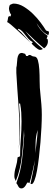

<svg xmlns="http://www.w3.org/2000/svg" viewBox="-20 -1034 313 1070"><path d="M74 -22Q95 -79 103 -145.5Q111 -212 115 -279Q115 -289 114 -298Q114 -306 114 -313Q111 -239 102 -165Q94 -89 68 -25Q64 -33 62 -39Q60 -45 60 -53Q60 -77 68 -103Q76 -129 78 -157L92 -163Q92 -212 96 -260.5Q100 -309 100 -358Q100 -383 98.5 -407Q97 -431 92 -457H86Q92 -386 92 -321Q92 -288 90 -258Q88 -230 83 -201Q86 -223 87 -243Q89 -266 89 -292Q89 -373 82.5 -456.5Q76 -540 71 -628V-656Q74 -668 74.5 -682Q75 -696 77 -709Q79 -722 84.5 -730.5Q90 -739 103 -739L120 -734L126 -722H135Q139 -728 144 -728Q150 -728 156 -723.5Q162 -719 170 -719Q185 -719 191 -698.5Q197 -678 199 -647.5Q201 -617 201 -580.5Q201 -544 205 -512Q208 -483 210.5 -453.5Q213 -424 213 -394Q213 -364 211 -324Q209 -284 205.5 -241.5Q202 -199 197 -157Q192 -115 186 -82Q180 -49 172 -28.5Q164 -8 156 -8Q154 -8 150 -10Q157 -42 163.5 -74Q170 -106 175 -141Q168 -109 160.5 -75.5Q153 -42 144 -13Q140 -17 134 -17Q132 -17 129.5 -12Q127 -7 123 -0.5Q119 6 113 11Q107 16 100 16Q93 16 89 13Q85 10 82.5 5.5Q80 1 77.5 -4Q75 -9 71 -13ZM190 -310Q184 -290 181.5 -273.5Q179 -257 178.5 -242Q178 -227 178 -211Q178 -197 177 -180Q181 -214 184 -242Q188 -272 190 -310ZM83 -197Q83 -199 83 -201Q83 -199 83 -197ZM25 -935Q27 -944 33 -944Q34 -944 38 -942L42 -952Q36 -960 33 -970Q30 -980 30 -988Q31 -993 32 -998.5Q33 -1004 36 -1007Q39 -1008 45 -1011Q51 -1014 56 -1014Q84 -1014 112 -997Q140 -980 164 -956.5Q188 -933 206.5 -908Q225 -883 234 -868Q237 -862 245 -861Q253 -860 253 -854Q253 -846 249 -838Q227 -849 212.5 -865.5Q198 -882 184 -905Q195 -881 212 -863Q229 -845 246 -834Q244 -830 242.5 -826.5Q241 -823 240 -818Q245 -818 246 -813.5Q247 -809 247 -804Q247 -791 240.5 -780.5Q234 -770 226 -765L222 -768Q192 -793 169 -814.5Q146 -836 121 -861Q138 -838 162.5 -813Q187 -788 219 -761Q211 -756 203 -756Q198 -756 191.5 -760Q185 -764 178.5 -769.5Q172 -775 166 -781L156 -791L163 -799Q149 -806 139 -817Q129 -828 121 -839Q113 -850 104 -859.5Q95 -869 83 -874Q83 -872 79 -870Q99 -855 115 -835Q131 -816 151 -795Q137 -809 118 -827Q97 -847 77 -865Q57 -883 41.5 -896Q26 -909 20 -911Q22 -916 23 -922.5Q24 -929 25 -935ZM155 -792Q153 -793 151 -795Q153 -793 155 -792Z"/></svg>

Font: Finger Paint
Style: Regular
Weight: 400
Designer: Ralph du Carrois
Foundry: Ralph du Carrois
Version: Version 1.002